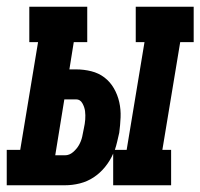

<svg xmlns="http://www.w3.org/2000/svg" viewBox="-60 -550 595 570"><path d="M-40 0V-105H0L53 -425H27V-530H199V-425H159L146 -344H166Q189 -344 211 -338.5Q233 -333 250 -320Q267 -307 278 -288Q289 -269 294 -247Q299 -225 298 -201.5Q297 -178 294 -156Q291 -143 288 -130Q285 -117 281 -105H316L369 -425H343V-530H515V-425H475L422 -105H448V0H276V-94Q267 -73 252 -54.5Q237 -36 218 -23.5Q199 -11 177 -5.5Q155 0 133 0ZM104 -89H133Q146 -89 157 -98.5Q168 -108 174.5 -119.5Q181 -131 184 -144Q187 -157 189 -169Q192 -182 193 -195Q194 -208 192.5 -220Q191 -232 184.5 -243.5Q178 -255 166 -255H131Z"/></svg>

Font: Iosevka Curly Slab XBdObl
Style: Regular
Weight: 800
Italic angle: -9°
Monospace: yes
Designer: Belleve Invis
Foundry: Belleve Invis
Version: Version 11.1.0; ttfautohint (v1.8.3)